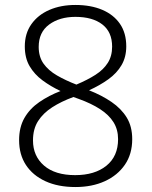

<svg xmlns="http://www.w3.org/2000/svg" viewBox="-20 -744 611 774"><path d="M284 -724Q346 -724 392 -704.5Q438 -685 463.5 -648Q489 -611 489 -557Q489 -514 470 -481.5Q451 -449 417 -424.5Q383 -400 339 -380Q390 -360 429.5 -333Q469 -306 491 -270Q513 -234 513 -183Q513 -123 483.5 -80Q454 -37 402.5 -13.5Q351 10 284 10Q214 10 163 -13.5Q112 -37 84.5 -79Q57 -121 57 -179Q57 -231 78.5 -268.5Q100 -306 138.5 -332.5Q177 -359 224 -377Q184 -396 151.5 -420Q119 -444 99.5 -477Q80 -510 80 -557Q80 -609 106.5 -646.5Q133 -684 179 -704Q225 -724 284 -724ZM113 -178Q113 -115 157.5 -76.5Q202 -38 283 -38Q362 -38 409 -76Q456 -114 456 -183Q456 -222 437.5 -251.5Q419 -281 383.5 -304Q348 -327 298 -345L276 -353Q227 -335 190.5 -311.5Q154 -288 133.5 -256Q113 -224 113 -178ZM284 -676Q220 -676 178 -645Q136 -614 136 -555Q136 -515 155.5 -487.5Q175 -460 209.5 -440Q244 -420 288 -403Q333 -422 365 -442.5Q397 -463 414.5 -490.5Q432 -518 432 -556Q432 -615 392.5 -645.5Q353 -676 284 -676Z"/></svg>

Font: Noto Sans Hebrew Light
Style: Regular
Weight: 300
Designer: Monotype Design Team
Foundry: Monotype Imaging Inc.
Version: Version 2.003